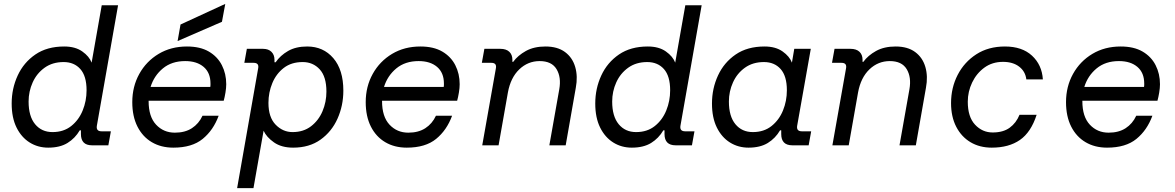

<svg xmlns="http://www.w3.org/2000/svg" viewBox="-20 -747 6040 987"><path d="M228 12Q175 12 132.5 -14.5Q90 -41 65 -91.5Q40 -142 40 -215Q40 -292 71 -359Q102 -426 162 -467Q222 -508 310 -508Q367 -508 403 -482.5Q439 -457 451 -425L503 -720H587L478 -101Q473 -72 502 -72H550L537 0H453Q396 0 396 -58V-77H390Q366 -36 327 -12Q288 12 228 12ZM250 -68Q307 -68 346 -99Q385 -130 405 -179Q425 -228 425 -283Q425 -356 393 -392Q361 -428 307 -428Q250 -428 209.5 -399Q169 -370 148 -323.5Q127 -277 127 -225Q127 -149 160.5 -108.5Q194 -68 250 -68Z M871 12Q808 12 760.5 -16Q713 -44 686.5 -96.5Q660 -149 660 -222Q660 -302 696 -367Q732 -432 795.5 -470Q859 -508 941 -508Q1009 -508 1053.5 -482Q1098 -456 1120.5 -412Q1143 -368 1143 -314Q1143 -295 1139 -271Q1135 -247 1130 -229H744V-227Q744 -147 782.5 -106Q821 -65 879 -65Q931 -65 966.5 -88Q1002 -111 1021 -152H1104Q1077 -78 1022 -33Q967 12 871 12ZM932 -433Q863 -433 817.5 -395.5Q772 -358 754 -300H1061Q1062 -304 1062 -309Q1062 -314 1062 -318Q1062 -373 1027 -403Q992 -433 932 -433ZM893 -536 908 -621 1138 -727 1121 -635Z M1199 220 1307 -395Q1313 -424 1284 -424H1236L1249 -496H1332Q1360 -496 1375.5 -480.5Q1391 -465 1391 -440V-427H1397Q1421 -462 1461 -485Q1501 -508 1559 -508Q1642 -508 1693.5 -448Q1745 -388 1745 -281Q1745 -204 1715 -137Q1685 -70 1627.5 -29Q1570 12 1487 12Q1427 12 1388.5 -15Q1350 -42 1335 -75L1283 220ZM1484 -68Q1540 -68 1579 -98Q1618 -128 1638 -175.5Q1658 -223 1658 -276Q1658 -353 1623.5 -390.5Q1589 -428 1536 -428Q1478 -428 1439 -398Q1400 -368 1380 -320Q1360 -272 1360 -218Q1360 -144 1397 -106Q1434 -68 1484 -68Z M2071 12Q2008 12 1960.5 -16Q1913 -44 1886.5 -96.5Q1860 -149 1860 -222Q1860 -302 1896 -367Q1932 -432 1995.5 -470Q2059 -508 2141 -508Q2209 -508 2253.5 -482Q2298 -456 2320.5 -412Q2343 -368 2343 -314Q2343 -295 2339 -271Q2335 -247 2330 -229H1944V-227Q1944 -147 1982.5 -106Q2021 -65 2079 -65Q2131 -65 2166.5 -88Q2202 -111 2221 -152H2304Q2277 -78 2222 -33Q2167 12 2071 12ZM2132 -433Q2063 -433 2017.5 -395.5Q1972 -358 1954 -300H2261Q2262 -304 2262 -309Q2262 -314 2262 -318Q2262 -373 2227 -403Q2192 -433 2132 -433Z M2459 0 2529 -395Q2535 -424 2506 -424H2457L2470 -496H2552Q2582 -496 2598 -481Q2614 -466 2614 -440V-429H2618Q2642 -462 2683.5 -485Q2725 -508 2784 -508Q2846 -508 2884.5 -479.5Q2923 -451 2937 -402.5Q2951 -354 2940 -296L2888 0H2804L2855 -288Q2866 -350 2841 -391.5Q2816 -433 2754 -433Q2694 -433 2649.5 -390.5Q2605 -348 2591 -272L2543 0Z M3228 12Q3175 12 3132.5 -14.5Q3090 -41 3065 -91.5Q3040 -142 3040 -215Q3040 -292 3071 -359Q3102 -426 3162 -467Q3222 -508 3310 -508Q3367 -508 3403 -482.5Q3439 -457 3451 -425L3503 -720H3587L3478 -101Q3473 -72 3502 -72H3550L3537 0H3453Q3396 0 3396 -58V-77H3390Q3366 -36 3327 -12Q3288 12 3228 12ZM3250 -68Q3307 -68 3346 -99Q3385 -130 3405 -179Q3425 -228 3425 -283Q3425 -356 3393 -392Q3361 -428 3307 -428Q3250 -428 3209.5 -399Q3169 -370 3148 -323.5Q3127 -277 3127 -225Q3127 -149 3160.5 -108.5Q3194 -68 3250 -68Z M3828 12Q3775 12 3732.5 -14.5Q3690 -41 3665 -91.5Q3640 -142 3640 -215Q3640 -292 3671 -359Q3702 -426 3762 -467Q3822 -508 3910 -508Q3967 -508 4003 -482.5Q4039 -457 4051 -425L4063 -496H4148L4078 -101Q4073 -72 4102 -72H4150L4137 0H4053Q3996 0 3996 -58V-77H3990Q3966 -36 3927 -12Q3888 12 3828 12ZM3850 -68Q3907 -68 3946 -99Q3985 -130 4005 -179Q4025 -228 4025 -283Q4025 -356 3993 -392Q3961 -428 3907 -428Q3850 -428 3809.5 -399Q3769 -370 3748 -323.5Q3727 -277 3727 -225Q3727 -149 3760.5 -108.5Q3794 -68 3850 -68Z M4259 0 4329 -395Q4335 -424 4306 -424H4257L4270 -496H4352Q4382 -496 4398 -481Q4414 -466 4414 -440V-429H4418Q4442 -462 4483.5 -485Q4525 -508 4584 -508Q4646 -508 4684.5 -479.5Q4723 -451 4737 -402.5Q4751 -354 4740 -296L4688 0H4604L4655 -288Q4666 -350 4641 -391.5Q4616 -433 4554 -433Q4494 -433 4449.5 -390.5Q4405 -348 4391 -272L4343 0Z M5078 12Q5016 12 4969 -16Q4922 -44 4895.5 -95.5Q4869 -147 4869 -217Q4869 -296 4903 -362Q4937 -428 4999 -468Q5061 -508 5146 -508Q5234 -508 5285 -461Q5336 -414 5341 -339H5256Q5251 -380 5219 -404.5Q5187 -429 5136 -429Q5081 -429 5040.5 -399.5Q5000 -370 4977.5 -323Q4955 -276 4955 -224Q4955 -146 4992.5 -106Q5030 -66 5083 -66Q5137 -66 5170.5 -90.5Q5204 -115 5221 -157H5309Q5280 -67 5223 -27.5Q5166 12 5078 12Z M5671 12Q5608 12 5560.5 -16Q5513 -44 5486.5 -96.5Q5460 -149 5460 -222Q5460 -302 5496 -367Q5532 -432 5595.5 -470Q5659 -508 5741 -508Q5809 -508 5853.5 -482Q5898 -456 5920.5 -412Q5943 -368 5943 -314Q5943 -295 5939 -271Q5935 -247 5930 -229H5544V-227Q5544 -147 5582.5 -106Q5621 -65 5679 -65Q5731 -65 5766.5 -88Q5802 -111 5821 -152H5904Q5877 -78 5822 -33Q5767 12 5671 12ZM5732 -433Q5663 -433 5617.5 -395.5Q5572 -358 5554 -300H5861Q5862 -304 5862 -309Q5862 -314 5862 -318Q5862 -373 5827 -403Q5792 -433 5732 -433Z"/></svg>

Font: DM Mono
Style: Italic
Weight: 400
Italic angle: -10°
Designer: Colophon Foundry
Foundry: Colophon Foundry
Version: Version 1.000; ttfautohint (v1.8.2.53-6de2)